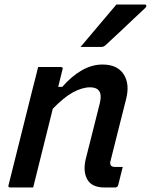

<svg xmlns="http://www.w3.org/2000/svg" viewBox="-20 -831 669 851"><path d="M149 -534H249Q261 -534 257 -523Q252 -504 247.5 -484.5Q243 -465 238 -446H256Q297 -493 342 -519Q387 -545 434 -545Q500 -545 528 -502Q556 -459 539 -392Q522 -323 505 -257.5Q488 -192 471 -122Q465 -104 473 -96Q478 -91 492 -91H524Q519 -71 514 -51Q509 -31 504 -11Q501 0 490 0H444Q387 0 367 -35.5Q347 -71 360 -126Q377 -191 391.5 -250.5Q406 -310 423 -376Q431 -411 419.5 -427.5Q408 -444 380 -444Q344 -444 303 -421.5Q262 -399 214 -349Q192 -262 170.5 -174.5Q149 -87 127 0H26Q14 0 18 -11Q44 -117 71 -223Q98 -329 124 -435Q132 -466 138.5 -491.5Q145 -517 149 -534ZM496 -811H621Q628 -811 628.5 -805.5Q629 -800 623 -795Q592 -766 565 -740.5Q538 -715 510.5 -689Q483 -663 448 -631Q440 -623 429 -623H337Q376 -669 416 -716.5Q456 -764 496 -811Z"/></svg>

Font: Recursive Mn Lnr St Med
Style: Italic
Weight: 500
Italic angle: -15°
Monospace: yes
Version: Version 1.079;hotconv 1.0.112;makeotfexe 2.5.65598; ttfautoh